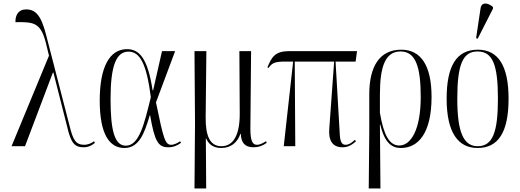

<svg xmlns="http://www.w3.org/2000/svg" viewBox="-20 -824 2931 1082"><path d="M45 0H121L278 -415H281L358 -112C380 -15 402 6 452 6C477 6 499 -5 515 -19L510 -28C498 -18 475 -8 456 -8C409 -8 392 -31 371 -119L242 -619C213 -736 182 -771 127 -771C82 -771 66 -737 67 -699C175 -701 213 -697 243 -564L256 -510Z M681 10C764 10 794 -73 824 -174H826C852 -23 873 6 929 6C960 6 982 -6 1000 -19L995 -28C983 -19 961 -8 945 -8C911 -8 902 -38 859 -247L967 -536H893L843 -315H840C813 -492 767 -547 696 -547C597 -547 542 -446 542 -257C542 -62 600 10 681 10ZM689 -3C626 -3 603 -88 603 -266C603 -451 634 -533 704 -533C769 -533 806 -464 830 -276C794 -131 766 -3 689 -3Z M1076 238H1142L1140 -45H1141C1153 -16 1178 10 1226 10C1280 10 1317 -19 1335 -70H1337C1339 -18 1361 6 1409 6C1436 6 1460 -2 1483 -19L1479 -28C1454 -12 1439 -8 1428 -8C1403 -8 1391 -30 1391 -99L1395 -536H1329L1331 -186C1332 -69 1298 0 1228 0C1163 0 1138 -58 1139 -164L1143 -536H1076L1079 -131Z M1579 0H1644L1641 -477H1863L1836 -104C1829 -32 1854 6 1910 6C1935 6 1958 -2 1986 -28L1980 -36C1960 -17 1943 -8 1929 -8C1906 -8 1896 -22 1894 -81L1871 -477H1984L1992 -536H1611C1530 -536 1511 -503 1487 -444L1493 -441C1515 -471 1530 -477 1591 -477H1632Z M2058 238H2124L2121 -122H2123C2148 -16 2190 10 2239 10C2337 10 2412 -73 2412 -278C2412 -455 2352 -544 2241 -544C2119 -544 2061 -449 2061 -293V-83ZM2230 -4C2175 -4 2142 -62 2121 -188V-293C2121 -450 2152 -534 2237 -534C2322 -534 2351 -449 2351 -277C2351 -94 2296 -4 2230 -4Z M2672 -606 2758 -775V-785C2730 -809 2693 -815 2688 -776L2663 -609ZM2671 10C2786 10 2846 -75 2846 -268C2846 -451 2789 -544 2673 -544C2553 -544 2497 -453 2497 -268C2497 -78 2561 10 2671 10ZM2672 0C2592 0 2557 -79 2557 -268C2557 -458 2587 -534 2671 -534C2757 -534 2786 -458 2786 -268C2786 -80 2757 0 2672 0Z"/></svg>

Font: Noto Serif Display ExtraCondensed Light
Style: Regular
Weight: 300
Width: 2
Designer: Monotype Design Team
Foundry: Monotype Imaging Inc.
Version: Version 2.009